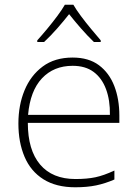

<svg xmlns="http://www.w3.org/2000/svg" viewBox="-20 -784 585 814"><path d="M288 -540Q356 -540 399.5 -507.5Q443 -475 464.5 -419.5Q486 -364 486 -294V-263H98Q98 -148 150 -86.5Q202 -25 300 -25Q349 -25 384.5 -32.5Q420 -40 465 -61V-23Q426 -6 387.5 2Q349 10 299 10Q218 10 164 -24Q110 -58 84 -119.5Q58 -181 58 -260Q58 -338 84 -401Q110 -464 161 -502Q212 -540 288 -540ZM288 -505Q208 -505 158 -452Q108 -399 99 -297H446Q447 -359 429.5 -406Q412 -453 377 -479Q342 -505 288 -505ZM291 -764Q303 -743 323.5 -715.5Q344 -688 366.5 -661Q389 -634 407 -613V-606H378Q351 -632 323 -664Q295 -696 273 -724Q251 -696 223 -664Q195 -632 167 -606H138V-613Q157 -634 179.5 -661Q202 -688 222.5 -715.5Q243 -743 255 -764Z"/></svg>

Font: Noto Sans Khmer ExtraLight
Style: Regular
Weight: 250
Version: Version 2.003